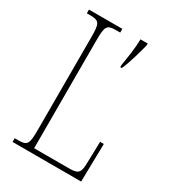

<svg xmlns="http://www.w3.org/2000/svg" viewBox="-176 -805 800 897"><g transform="rotate(30 224.0 -357.0)"><path d="M36 0H406L410 -205H390L387 -94C386 -39 380 -25 328 -25H138V-606C138 -683 144 -694 194 -694H216V-714H36V-694H54C104 -694 110 -683 110 -606V-108C110 -31 104 -20 54 -20H36ZM297 -567V-554H305C324 -594 342 -662 353 -704V-714H314C313 -663 305 -616 297 -567Z"/></g></svg>

Font: Noto Serif Hebrew ExtraCondensed Thin
Style: Regular
Weight: 100
Width: 2
Designer: Monotype Design Team
Foundry: Monotype Imaging Inc.
Version: Version 2.004